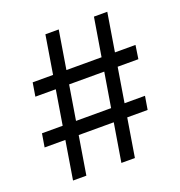

<svg xmlns="http://www.w3.org/2000/svg" viewBox="-131 -840 893 951"><g transform="rotate(-20 315.5 -364.0)"><path d="M347.7 0 467.8 -727.5H538.1L418.9 0ZM16.6 -202.1 28.3 -272.5H571.3L559.6 -202.1ZM92.8 0 211.9 -727.5H282.2L163.1 0ZM59.6 -454.1 71.3 -525.4H613.3L602.5 -454.1Z"/></g></svg>

Font: Inter
Style: Regular
Weight: 400
Designer: Rasmus Andersson
Foundry: rsms
Version: Version 4.000;git-8c9346024